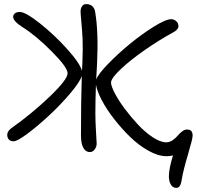

<svg xmlns="http://www.w3.org/2000/svg" viewBox="-20 -725 957 932"><path d="M45.9 -39.1Q30.3 -39.1 22.7 -48.1Q15.1 -57.1 15.1 -70.8Q15.1 -86.9 34.2 -102.1Q131.3 -170.4 219.7 -254.6Q308.1 -338.9 308.1 -369.1Q308.1 -397.9 231.2 -475.3Q154.3 -552.7 87.9 -594.2Q43.9 -622.6 43.9 -643.1Q43.9 -653.3 52.5 -660.2Q61 -667 76.2 -667Q103.5 -667 172.6 -612.5Q241.7 -558.1 304.7 -488.5Q367.7 -418.9 377.9 -380.9Q378.4 -387.2 378.9 -399.9Q379.4 -412.6 379.9 -418.9Q382.8 -492.7 380.9 -534.4Q378.9 -576.2 375 -617.4Q371.1 -658.7 371.1 -668.9Q371.1 -684.1 378.2 -694.6Q385.3 -705.1 397.9 -705.1Q418 -705.1 428.7 -694.3Q439.5 -683.6 441.9 -667Q458.5 -570.3 451.2 -417Q450.7 -402.8 449 -376.7Q447.3 -350.6 446.8 -338.9Q456.5 -365.2 505.1 -415.3Q553.7 -465.3 611.8 -512.9Q669.9 -560.5 727.5 -596.2Q785.2 -631.8 811 -631.8Q824.7 -631.8 835.4 -622.1Q846.2 -612.3 846.2 -598.1Q846.2 -589.8 838.9 -581.5Q831.5 -573.2 820.8 -567.9Q752 -530.3 682.1 -481.7Q612.3 -433.1 565.7 -388.9Q519 -344.7 519 -324.2Q519 -307.6 537.1 -272.7Q555.2 -237.8 585.2 -197.5Q615.2 -157.2 649.7 -120.4Q684.1 -83.5 721.4 -58.8Q758.8 -34.2 787.1 -34.2Q802.7 -34.2 817.4 -43.9Q832 -53.7 841.3 -65.2Q850.6 -76.7 863 -86.4Q875.5 -96.2 887.2 -96.2Q901.9 -96.2 908.4 -89.1Q915 -82 915 -65.9Q915 -50.8 892.6 24.4Q870.1 99.6 861.8 147.9Q856.9 187 835.9 187Q818.4 187 809.1 170.7Q799.8 154.3 799.8 130.9Q799.8 94.7 819.8 28.8Q808.1 33.2 788.1 33.2Q748.5 33.2 701.4 7.1Q654.3 -19 612.5 -59.6Q570.8 -100.1 534.2 -147Q497.6 -193.8 474.1 -238.5Q450.7 -283.2 445.8 -314Q442.9 -236.3 442.9 -174.8Q442.9 -138.7 446 -86.2Q449.2 -33.7 449.2 -28.8Q449.2 -11.7 439.5 0.7Q429.7 13.2 416 13.2Q396 13.2 384.5 -7.3Q373 -27.8 373 -67.9Q373 -230.5 377 -356Q367.2 -326.2 320.6 -271.2Q273.9 -216.3 219.7 -165.8Q165.5 -115.2 114.7 -77.1Q64 -39.1 45.9 -39.1Z"/></svg>

Font: Shantell Sans Irregular
Style: Regular
Weight: 300
Designer: Stephen Nixon, Anya Danilova, Shantell Martin
Foundry: Arrow Type
Version: Version 1.006;[9816181b4]